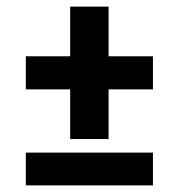

<svg xmlns="http://www.w3.org/2000/svg" viewBox="-20 -560 540 580"><path d="M308 -140H192V-290H58V-390H192V-540H308V-390H442V-290H308ZM58 0V-99H442V0Z"/></svg>

Font: Iosevka SS18 Extrabold
Style: Regular
Weight: 800
Monospace: yes
Designer: Belleve Invis
Foundry: Belleve Invis
Version: Version 25.1.1; ttfautohint (v1.8.4)